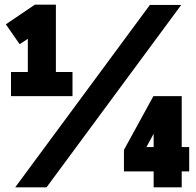

<svg xmlns="http://www.w3.org/2000/svg" viewBox="-20 -801 840 821"><path d="M179 0H45L621 -780H755ZM757 0H637V-68H510V-160L636 -390H757V-172H789V-68H757ZM290 -390H27V-493H99V-635L64 -612L5 -697L129 -781H219V-493H290ZM637 -172V-229L606 -172Z"/></svg>

Font: Tanohe Sans
Style: Bold
Weight: 700
Designer: Village Type and Design LLC & Cristiano Sobral
Foundry: Cooper Hewitt Smithsonian Design Museum
Version: Version 1.00;September 29, 2021;FontCreator 13.0.0.2655 64-b